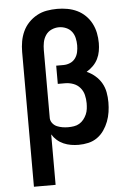

<svg xmlns="http://www.w3.org/2000/svg" viewBox="-62 -789 725 1050"><g transform="rotate(-5 300.0 -264.0)"><path d="M81 215V-525Q81 -554 86 -582.5Q91 -611 103 -637Q115 -663 135 -684Q155 -705 180.5 -719Q206 -733 234.5 -738Q263 -743 292 -743Q292 -743 292.5 -743Q293 -743 293 -743Q320 -743 348 -738Q376 -733 401 -721Q426 -709 446 -689.5Q466 -670 479 -645Q492 -620 497.5 -592.5Q503 -565 503 -537Q503 -515 499 -492.5Q495 -470 485 -450Q475 -430 459 -414Q443 -398 423 -386Q448 -375 469 -357Q490 -339 503.5 -315.5Q517 -292 522 -265Q527 -238 527 -210Q527 -183 523 -156.5Q519 -130 509.5 -105Q500 -80 484.5 -57.5Q469 -35 447 -19.5Q425 -4 398.5 2Q372 8 345 8Q324 8 303 4.5Q282 1 262.5 -7.5Q243 -16 227 -30Q211 -44 200 -62V215ZM296 -93Q312 -93 328 -95.5Q344 -98 357.5 -106Q371 -114 381 -126.5Q391 -139 397.5 -153.5Q404 -168 406 -184Q408 -200 408 -215Q408 -238 402.5 -260.5Q397 -283 382 -300.5Q367 -318 345 -326Q323 -334 300 -334H260V-434H300Q319 -434 336.5 -441.5Q354 -449 365 -464Q376 -479 380 -497.5Q384 -516 384 -535Q384 -555 379.5 -575Q375 -595 363 -610.5Q351 -626 332 -634Q313 -642 293 -642Q272 -642 252 -633Q232 -624 220 -606Q208 -588 204 -567Q200 -546 200 -525V-154V-150Q201 -135 211 -122.5Q221 -110 235.5 -104Q250 -98 265.5 -95.5Q281 -93 296 -93Z"/></g></svg>

Font: Zed Sans Extended
Style: Bold
Weight: 700
Width: 7
Designer: Belleve Invis
Foundry: Belleve Invis
Version: Version 1.0.0; ttfautohint (v1.8.4)